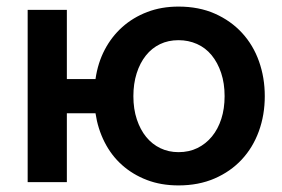

<svg xmlns="http://www.w3.org/2000/svg" viewBox="-20 -553 855 583"><path d="M522 10Q469 10 426 -6.5Q383 -23 350.5 -52Q318 -81 297.5 -121.5Q277 -162 270 -209H183V0H64V-523H183V-313H270Q277 -362 298 -402Q319 -442 351.5 -471Q384 -500 427 -516.5Q470 -533 522 -533Q584 -533 632.5 -511.5Q681 -490 715 -453Q749 -416 766.5 -366.5Q784 -317 784 -261Q784 -204 766 -154.5Q748 -105 714 -68.5Q680 -32 631.5 -11Q583 10 522 10ZM522 -91Q554 -91 579.5 -103.5Q605 -116 623.5 -138.5Q642 -161 652 -192Q662 -223 662 -261Q662 -300 651.5 -331.5Q641 -363 622.5 -385.5Q604 -408 578 -419.5Q552 -431 522 -431Q491 -431 466 -419Q441 -407 423 -384.5Q405 -362 395 -330.5Q385 -299 385 -261Q385 -222 395.5 -190.5Q406 -159 424 -137Q442 -115 467 -103Q492 -91 522 -91Z"/></svg>

Font: Rising Sun SemiBold
Style: Regular
Weight: 600
Designer: Matt McInerney, Pablo Impallari, Rodrigo Fuenzalida (Raleway font), Stephen Hutchings (Greek), Cristiano Sobral (main ch
Foundry: The Rising Sun Project Authors
Version: Version 4.327; ttfautohint (v1.8.4.7-5d5b-dirty)